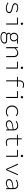

<svg xmlns="http://www.w3.org/2000/svg" viewBox="3399 -4170 1002 7840"><g transform="rotate(90 3900.0 -250.0)"><path d="M319 12Q245 12 185 -11Q125 -34 82 -64L105 -96Q145 -65 196 -45.5Q247 -26 323 -26Q397 -26 434 -54.5Q471 -83 471 -121Q471 -137 465.5 -152Q460 -167 443.5 -180.5Q427 -194 393 -206Q359 -218 302 -230Q211 -248 160.5 -280Q110 -312 110 -364Q110 -417 156 -454.5Q202 -492 298 -492Q346 -492 397 -475.5Q448 -459 482 -433L458 -401Q427 -425 385.5 -439.5Q344 -454 295 -454Q242 -454 212 -442Q182 -430 169 -410Q156 -390 156 -367Q156 -329 194.5 -307Q233 -285 314 -268Q397 -251 441 -231Q485 -211 501 -185Q517 -159 517 -123Q517 -87 494 -56.5Q471 -26 426.5 -7Q382 12 319 12Z M938 0V-442H697V-480H982V0ZM949 -597Q930 -597 916 -610Q902 -623 902 -645Q902 -667 916 -680Q930 -693 949 -693Q969 -693 982.5 -680Q996 -667 996 -645Q996 -623 982.5 -610Q969 -597 949 -597Z M1508 231Q1433 231 1383.5 213.5Q1334 196 1309 164.5Q1284 133 1284 92Q1284 64 1305 33.5Q1326 3 1365 -21V-25Q1347 -34 1331 -53Q1315 -72 1315 -102Q1315 -125 1330 -149.5Q1345 -174 1373 -193V-197Q1350 -216 1333 -247Q1316 -278 1316 -321Q1316 -370 1340.5 -409Q1365 -448 1405.5 -470Q1446 -492 1495 -492Q1533 -492 1561 -480H1761V-442H1616Q1638 -421 1655 -389.5Q1672 -358 1672 -320Q1672 -271 1648.5 -233Q1625 -195 1584.5 -174Q1544 -153 1495 -153Q1473 -153 1449.5 -158.5Q1426 -164 1404 -175Q1383 -162 1370 -144.5Q1357 -127 1357 -108Q1357 -73 1387 -57Q1417 -41 1468 -41H1587Q1679 -41 1720.5 -16Q1762 9 1762 67Q1762 108 1730.5 146Q1699 184 1642.5 207.5Q1586 231 1508 231ZM1495 -188Q1531 -188 1561.5 -205Q1592 -222 1610 -252Q1628 -282 1628 -321Q1628 -360 1610 -390.5Q1592 -421 1561.5 -438Q1531 -455 1495 -455Q1458 -455 1428 -438Q1398 -421 1379.5 -390.5Q1361 -360 1361 -321Q1361 -282 1379.5 -252Q1398 -222 1428 -205Q1458 -188 1495 -188ZM1505 195Q1571 195 1618.5 177Q1666 159 1691 130.5Q1716 102 1716 72Q1716 31 1685 16Q1654 1 1591 1H1477Q1459 1 1439.5 -1Q1420 -3 1404 -8Q1361 15 1343.5 41Q1326 67 1326 93Q1326 136 1370.5 165.5Q1415 195 1505 195Z M1905 0V-480H1943L1948 -388H1952Q1993 -433 2038 -462.5Q2083 -492 2141 -492Q2229 -492 2271.5 -444Q2314 -396 2314 -299V0H2269V-293Q2269 -374 2237.5 -413Q2206 -452 2134 -452Q2083 -452 2042.5 -425.5Q2002 -399 1950 -344V0Z M2738 0V-442H2497V-480H2782V0ZM2749 -597Q2730 -597 2716 -610Q2702 -623 2702 -645Q2702 -667 2716 -680Q2730 -693 2749 -693Q2769 -693 2782.5 -680Q2796 -667 2796 -645Q2796 -623 2782.5 -610Q2769 -597 2749 -597Z M3260 0V-538Q3260 -599 3280 -642Q3300 -685 3339.5 -708Q3379 -731 3439 -731Q3472 -731 3504.5 -725Q3537 -719 3574 -702L3560 -668Q3527 -684 3501.5 -688.5Q3476 -693 3442 -693Q3366 -693 3334 -651.5Q3302 -610 3302 -542V0ZM3115 -442V-476L3260 -480H3525V-442Z M3938 0V-442H3697V-480H3982V0ZM3949 -597Q3930 -597 3916 -610Q3902 -623 3902 -645Q3902 -667 3916 -680Q3930 -693 3949 -693Q3969 -693 3982.5 -680Q3996 -667 3996 -645Q3996 -623 3982.5 -610Q3969 -597 3949 -597Z M4547 12Q4473 12 4414 -17.5Q4355 -47 4321 -103.5Q4287 -160 4287 -239Q4287 -319 4322.5 -376Q4358 -433 4417.5 -462.5Q4477 -492 4549 -492Q4609 -492 4650.5 -470Q4692 -448 4721 -419L4696 -389Q4665 -418 4629.5 -435.5Q4594 -453 4550 -453Q4486 -453 4437 -426Q4388 -399 4361 -350.5Q4334 -302 4334 -239Q4334 -176 4360.5 -128Q4387 -80 4435.5 -53.5Q4484 -27 4549 -27Q4598 -27 4638.5 -46.5Q4679 -66 4711 -96L4734 -65Q4697 -31 4650.5 -9.5Q4604 12 4547 12Z M5059 12Q5016 12 4978 -2.5Q4940 -17 4916 -46Q4892 -75 4892 -119Q4892 -200 4978.5 -241.5Q5065 -283 5260 -301Q5260 -340 5247 -375Q5234 -410 5203 -431.5Q5172 -453 5117 -453Q5081 -453 5047 -443Q5013 -433 4984 -417.5Q4955 -402 4935 -388L4915 -421Q4934 -435 4966.5 -451.5Q4999 -468 5039.5 -480Q5080 -492 5122 -492Q5187 -492 5227 -467Q5267 -442 5285.5 -400Q5304 -358 5304 -307V0H5267L5262 -72H5260Q5218 -39 5165.5 -13.5Q5113 12 5059 12ZM5067 -26Q5113 -26 5161 -48Q5209 -70 5260 -113V-267Q5138 -256 5067 -236.5Q4996 -217 4966.5 -188.5Q4937 -160 4937 -122Q4937 -87 4956 -66Q4975 -45 5004.5 -35.5Q5034 -26 5067 -26Z M5797 12Q5731 12 5693.5 -12Q5656 -36 5640.5 -79Q5625 -122 5625 -180V-442H5480V-476L5626 -480L5632 -639H5669V-480H5925V-442H5669V-176Q5669 -130 5680 -96Q5691 -62 5720 -44.5Q5749 -27 5803 -27Q5841 -27 5871.5 -33.5Q5902 -40 5931 -52L5943 -18Q5910 -5 5875.5 3.5Q5841 12 5797 12Z M6338 0V-442H6097V-480H6382V0ZM6349 -597Q6330 -597 6316 -610Q6302 -623 6302 -645Q6302 -667 6316 -680Q6330 -693 6349 -693Q6369 -693 6382.5 -680Q6396 -667 6396 -645Q6396 -623 6382.5 -610Q6369 -597 6349 -597Z M6878 0 6662 -480H6708L6840 -179Q6857 -143 6872 -108.5Q6887 -74 6900 -41H6904Q6918 -74 6932.5 -108.5Q6947 -143 6962 -179L7095 -480H7138L6925 0Z M7459 12Q7416 12 7378 -2.5Q7340 -17 7316 -46Q7292 -75 7292 -119Q7292 -200 7378.5 -241.5Q7465 -283 7660 -301Q7660 -340 7647 -375Q7634 -410 7603 -431.5Q7572 -453 7517 -453Q7481 -453 7447 -443Q7413 -433 7384 -417.5Q7355 -402 7335 -388L7315 -421Q7334 -435 7366.5 -451.5Q7399 -468 7439.5 -480Q7480 -492 7522 -492Q7587 -492 7627 -467Q7667 -442 7685.5 -400Q7704 -358 7704 -307V0H7667L7662 -72H7660Q7618 -39 7565.5 -13.5Q7513 12 7459 12ZM7467 -26Q7513 -26 7561 -48Q7609 -70 7660 -113V-267Q7538 -256 7467 -236.5Q7396 -217 7366.5 -188.5Q7337 -160 7337 -122Q7337 -87 7356 -66Q7375 -45 7404.5 -35.5Q7434 -26 7467 -26Z"/></g></svg>

Font: Source Code Pro ExtraLight Light
Style: Regular
Weight: 300
Monospace: yes
Version: Version 1.018;hotconv 1.0.116;makeotfexe 2.5.65601